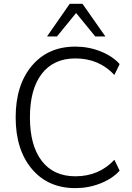

<svg xmlns="http://www.w3.org/2000/svg" viewBox="-20 -970 688 999"><path d="M602.5 -82Q564.5 -40 502.4 -15.6Q440.4 8.8 372.1 8.8Q229.5 8.8 145.5 -91.3Q61.5 -191.4 61.5 -359.4Q61.5 -527.3 145.5 -627.4Q229.5 -727.5 372.1 -727.5Q440.4 -727.5 502.4 -703.1Q564.5 -678.7 602.5 -636.7L575.2 -580.1Q495.1 -666 372.1 -666Q258.8 -666 197.3 -585.9Q135.7 -505.9 135.7 -359.4Q135.7 -212.9 197.3 -132.8Q258.8 -52.7 372.1 -52.7Q495.1 -52.7 575.2 -138.7ZM224.6 -780.3 342.8 -950.2H409.2L528.3 -780.3H475.6L376 -902.3L276.4 -780.3Z"/></svg>

Font: Min Sans Light
Style: Regular
Weight: 300
Designer: Jinseong-Kim, NotoSansCJK, Nunito
Foundry: Jinseong-Kim
Version: Version 1.400;Glyphs 3.1.2 (3151)